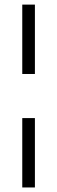

<svg xmlns="http://www.w3.org/2000/svg" viewBox="-20 -701 252 846"><path d="M133.8 125H78.1V-180.7H133.8ZM133.8 -375H78.1V-680.7H133.8Z"/></svg>

Font: X Company
Style: Regular
Weight: 400
Designer: GGBotNet
Foundry: GGBotNet
Version: 0.90